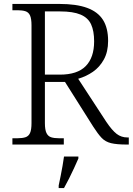

<svg xmlns="http://www.w3.org/2000/svg" viewBox="-20 -734 674 975"><path d="M43 0V-32H70Q93 -32 109 -37Q125 -42 132.5 -58.5Q140 -75 140 -109V-605Q140 -639 132.5 -655.5Q125 -672 109 -677Q93 -682 70 -682H43V-714H282Q368 -714 422.5 -694Q477 -674 503 -633Q529 -592 529 -526Q529 -471 507.5 -432Q486 -393 452 -369.5Q418 -346 377 -334L520 -115Q549 -72 572.5 -54Q596 -36 627 -36H634V0H624Q573 0 544 -7Q515 -14 496 -34Q477 -54 454 -90L310 -318H208V-109Q208 -75 216 -58.5Q224 -42 239.5 -37Q255 -32 278 -32H304V0ZM284 -355Q373 -355 415.5 -398.5Q458 -442 458 -524Q458 -577 442.5 -610.5Q427 -644 389 -660Q351 -676 285 -676H208V-355ZM278 208Q283 185 288 159.5Q293 134 297.5 109Q302 84 305 61H378V71Q369 92 356.5 119Q344 146 330.5 173Q317 200 305 221H278Z"/></svg>

Font: Noto Serif Hebrew Light
Style: Regular
Weight: 300
Version: Version 2.003